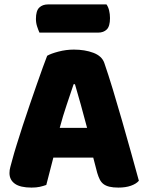

<svg xmlns="http://www.w3.org/2000/svg" viewBox="-20 -841 667 871"><path d="M194 -588Q211 -598 245.5 -607Q280 -616 315 -616Q365 -616 403.5 -601.5Q442 -587 453 -556Q471 -504 492 -435Q513 -366 534 -292.5Q555 -219 575 -147.5Q595 -76 610 -21Q598 -7 574 1.5Q550 10 517 10Q493 10 476.5 6Q460 2 449.5 -6Q439 -14 432.5 -27Q426 -40 421 -57L403 -126H222Q214 -96 206 -64Q198 -32 190 -2Q176 3 160.5 6.5Q145 10 123 10Q72 10 47.5 -7.5Q23 -25 23 -56Q23 -70 27 -84Q31 -98 36 -117Q43 -144 55.5 -184Q68 -224 83 -270.5Q98 -317 115 -366Q132 -415 147 -458.5Q162 -502 174.5 -536Q187 -570 194 -588ZM314 -459Q300 -417 282.5 -365.5Q265 -314 251 -261H375Q361 -315 346.5 -366.5Q332 -418 320 -459ZM159 -693Q154 -704 148.5 -720.5Q143 -737 143 -755Q143 -792 158 -806.5Q173 -821 198 -821H463Q471 -810 475 -793.5Q479 -777 479 -759Q479 -722 464.5 -707.5Q450 -693 425 -693Z"/></svg>

Font: Baloo
Style: Regular
Weight: 400
Designer: Sarang Kulkarni and Ek Type
Foundry: Ek Type
Version: Version 1.443;PS 1.000;hotconv 16.6.51;makeotf.lib2.5.65220;